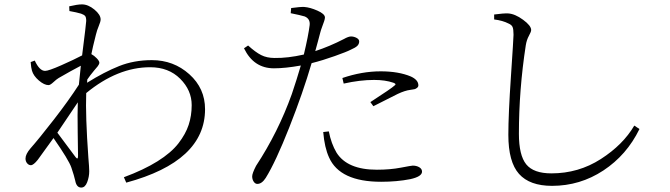

<svg xmlns="http://www.w3.org/2000/svg" viewBox="-20 -806 3040 871"><path d="M334 -98.6Q334 -115.2 332.5 -204.6Q331.1 -293.9 333 -341.8Q298.8 -290 240.2 -204.1Q302.7 -120.1 323.2 -92.8Q334 -79.1 334 -98.6ZM376 -445.3 375 -430.7Q453.1 -479.5 520.5 -506.3Q587.9 -533.2 668.9 -533.2Q767.6 -533.2 838.9 -469.2Q910.2 -405.3 910.2 -310.5Q910.2 -74.2 552.7 22.5L542 -2Q631.8 -35.2 694.3 -74.2Q756.8 -113.3 789.6 -155.8Q822.3 -198.2 835.9 -239.7Q849.6 -281.2 849.6 -329.1Q849.6 -396.5 797.4 -448.7Q745.1 -501 661.1 -501Q513.7 -501 371.1 -383.8Q367.2 -282.2 380.9 -90.8Q384.8 -45.9 384.8 -29.3Q384.8 -3.9 375.5 20.5Q366.2 44.9 348.6 44.9Q327.1 44.9 321.3 13.7Q316.4 -8.8 303.7 -45.9Q292 -80.1 222.7 -179.7Q212.9 -167 188 -131.8Q163.1 -96.7 151.4 -81.1Q131.8 -56.6 120.1 -56.6Q110.4 -56.6 103 -65.4Q95.7 -74.2 95.7 -86.9Q95.7 -106.4 118.2 -132.8Q156.2 -175.8 224.1 -263.2Q292 -350.6 337.9 -421.9Q341.8 -461.9 346.7 -507.8Q301.8 -484.4 246.1 -452.1Q236.3 -446.3 222.2 -433.1Q208 -419.9 200.2 -419.9Q180.7 -419.9 156.2 -440.9Q131.8 -461.9 125 -485.4Q121.1 -498 119.1 -524.4L137.7 -531.2Q159.2 -484.4 184.6 -484.4Q200.2 -484.4 257.8 -509.8Q315.4 -535.2 352.5 -554.7Q371.1 -701.2 371.1 -710.9Q371.1 -727.5 366.2 -733.4Q361.3 -739.3 347.7 -744.1Q328.1 -750 294.9 -755.9L293.9 -777.3Q331.1 -786.1 351.6 -786.1Q379.9 -786.1 408.2 -762.7Q436.5 -739.3 436.5 -717.8Q436.5 -708 428.2 -688.5Q419.9 -668.9 415 -648.4Q399.4 -586.9 394.5 -560.5Q407.2 -553.7 418.9 -541.5Q430.7 -529.3 430.7 -521.5Q430.7 -517.6 428.2 -513.2Q425.8 -508.8 423.3 -505.4Q420.9 -502 415.5 -496.1Q410.2 -490.2 407.2 -486.3Q387.7 -462.9 376 -445.3Z M1539.1 -426.8 1533.2 -452.1Q1622.1 -482.4 1707 -482.4Q1788.1 -482.4 1843.8 -459Q1877.9 -443.4 1877.9 -418.9Q1877.9 -412.1 1871.6 -407.2Q1865.2 -402.3 1860.4 -401.4Q1855.5 -400.4 1841.8 -398.4Q1817.4 -395.5 1784.2 -379.9Q1773.4 -375 1673.8 -324.2L1660.2 -342.8Q1757.8 -406.2 1768.6 -417Q1781.2 -424.8 1764.6 -430.7Q1727.5 -443.4 1676.8 -443.4Q1613.3 -443.4 1539.1 -426.8ZM1298.8 -746.1 1300.8 -769.5Q1342.8 -775.4 1360.4 -774.4Q1386.7 -772.5 1419.9 -757.8Q1453.1 -743.2 1454.1 -727.5Q1454.1 -720.7 1450.7 -710.4Q1447.3 -700.2 1441.4 -684.6Q1435.5 -668.9 1432.6 -657.2Q1429.7 -646.5 1422.4 -618.7Q1415 -590.8 1410.2 -574.2Q1475.6 -595.7 1540 -628.9Q1560.5 -640.6 1572.3 -640.6Q1585 -640.6 1597.2 -634.3Q1609.4 -627.9 1609.4 -618.2Q1609.4 -606.4 1601.1 -598.1Q1592.8 -589.8 1570.3 -580.1Q1553.7 -571.3 1499 -551.8Q1444.3 -532.2 1393.6 -519.5Q1354.5 -385.7 1292.5 -228.5Q1230.5 -71.3 1185.5 1Q1168 28.3 1147.5 28.3Q1137.7 28.3 1130.9 18.1Q1124 7.8 1124 -5.9Q1124 -19.5 1141.6 -53.7Q1242.2 -207 1303.7 -378.9Q1326.2 -445.3 1344.7 -508.8Q1274.4 -496.1 1222.7 -496.1Q1130.9 -496.1 1086.9 -586.9L1105.5 -599.6Q1138.7 -569.3 1164.6 -556.2Q1190.4 -543 1225.6 -543Q1285.2 -542 1358.4 -558.6Q1378.9 -644.5 1384.8 -692.4Q1387.7 -720.7 1362.3 -731.4Q1342.8 -737.3 1298.8 -746.1ZM1446.3 -207 1471.7 -210Q1482.4 -154.3 1506.8 -113.3Q1555.7 -36.1 1689.5 -36.1Q1750 -36.1 1798.3 -45.4Q1846.7 -54.7 1852.5 -54.7Q1869.1 -54.7 1881.8 -47.4Q1894.5 -40 1894.5 -27.3Q1894.5 -4.9 1840.8 6.8Q1780.3 18.6 1709 18.6Q1521.5 18.6 1472.7 -91.8Q1452.1 -136.7 1446.3 -207Z M2287.1 -699.2Q2260.7 -712.9 2221.7 -717.8V-740.2Q2264.6 -746.1 2285.2 -745.1Q2316.4 -743.2 2353 -716.3Q2389.6 -689.5 2389.6 -669.9Q2389.6 -662.1 2379.4 -643.6Q2369.1 -625 2365.2 -600.6Q2334 -398.4 2334 -199.2Q2334 -101.6 2367.2 -60.5Q2400.4 -19.5 2481.4 -19.5Q2604.5 -19.5 2705.6 -84.5Q2806.6 -149.4 2857.4 -236.3L2880.9 -220.7Q2823.2 -102.5 2717.3 -32.7Q2611.3 37.1 2484.4 37.1Q2382.8 37.1 2334.5 -17.1Q2286.1 -71.3 2286.1 -194.3Q2286.1 -286.1 2297.9 -460.4Q2309.6 -634.8 2309.6 -648.4Q2309.6 -673.8 2305.2 -683.6Q2300.8 -693.4 2287.1 -699.2Z"/></svg>

Font: GenYoMin TW TTF Light
Style: Regular
Weight: 300
Version: Version 1.300